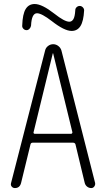

<svg xmlns="http://www.w3.org/2000/svg" viewBox="-20 -955 540 975"><path d="M362.3 -903.3Q362.3 -912.1 369.1 -918.5Q376 -924.8 384.8 -924.8Q393.6 -924.8 400.4 -918Q407.2 -911.1 407.2 -902.3Q404.3 -847.7 388.7 -822.8Q373 -797.9 343.8 -797.9Q306.6 -797.9 243.2 -847.7Q191.4 -887.7 168 -887.7Q140.6 -887.7 137.7 -825.2Q136.7 -816.4 129.9 -809.1Q123 -801.8 115.2 -801.8Q105.5 -801.8 98.6 -809.1Q91.8 -816.4 92.8 -825.2Q94.7 -883.8 110.4 -909.2Q126 -934.6 156.2 -934.6Q193.4 -934.6 255.9 -885.7Q307.6 -844.7 332 -844.7Q344.7 -844.7 352.5 -857.4Q360.4 -870.1 362.3 -903.3ZM150.4 -283.2Q149.4 -280.3 151.4 -277.8Q153.3 -275.4 157.2 -275.4H340.8Q343.8 -275.4 345.7 -277.8Q347.7 -280.3 347.7 -283.2L250 -683.6Q250 -684.6 249 -684.6Q248 -684.6 248 -683.6ZM55.7 0Q45.9 0 39.6 -7.3Q33.2 -14.6 36.1 -25.4L209 -698.2Q211.9 -711.9 223.6 -721.2Q235.4 -730.5 250 -730.5Q264.6 -730.5 276.4 -721.2Q288.1 -711.9 292 -698.2L462.9 -26.4Q464.8 -16.6 459 -8.3Q453.1 0 443.4 0Q431.6 0 422.4 -7.3Q413.1 -14.6 410.2 -26.4L363.3 -221.7Q361.3 -229.5 351.6 -230.5H146.5Q136.7 -230.5 134.8 -221.7L86.9 -25.4Q80.1 0 55.7 0Z"/></svg>

Font: Rounded-X Mgen+ 1m light
Style: Regular
Weight: 200
Designer: [Source Han Sans]
Ryoko NISHIZUKA  (kana & ideographs); Paul D. Hunt (Latin, Greek & Cyrillic); Wenlong ZHANG  (bopomofo
Version: Version 1.059.20150602